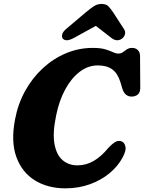

<svg xmlns="http://www.w3.org/2000/svg" viewBox="-20 -964 749 998"><path d="M613.5 -228.5Q627 -223 632 -202.2Q637 -181.5 616.5 -144Q593 -100 549.8 -64Q506.5 -28 447.8 -6.5Q389 15 320 15Q229 15 162 -26Q95 -67 65.5 -146.8Q36 -226.5 58 -342.5Q73 -423 110.5 -491Q148 -559 202.5 -609.2Q257 -659.5 323.2 -687.2Q389.5 -715 462 -715Q502.5 -715 526.8 -707.8Q551 -700.5 566.5 -693Q582 -685.5 595 -685.5Q609 -685.5 619 -693Q629 -700.5 640 -707.8Q651 -715 667 -715Q685 -715 696.5 -703.5Q708 -692 708 -671.5L709 -506Q709 -483 696 -472.5Q683 -462 664 -462Q629 -462 616 -503L606 -536.5Q592 -582.5 563.8 -603.2Q535.5 -624 488.5 -624Q438 -624 394.5 -591Q351 -558 319 -499.2Q287 -440.5 271.5 -362.5Q252.5 -270.5 263.5 -213.8Q274.5 -157 306.2 -130.8Q338 -104.5 382.5 -104.5Q427.5 -104.5 467 -127.5Q506.5 -150.5 542 -194Q564 -217.5 580.2 -226.5Q596.5 -235.5 613.5 -228.5ZM614.5 -763.5Q588.5 -744.5 559.5 -766.5L478 -829.5L363.5 -766.5Q322.5 -744.5 306.5 -763.5Q300.5 -770.5 303.2 -784.5Q306 -798.5 324 -813.5L426 -900Q449.5 -919.5 467.5 -931.5Q485.5 -943.5 508.5 -943.5Q531.5 -943.5 543.2 -931.5Q555 -919.5 568 -900L624 -813.5Q634 -798.5 629.2 -784.5Q624.5 -770.5 614.5 -763.5Z"/></svg>

Font: Fraunces 9pt S100
Style: Bold Italic
Weight: 700
Italic angle: -16°
Version: Version 1.000; ttfautohint (v1.8.3)